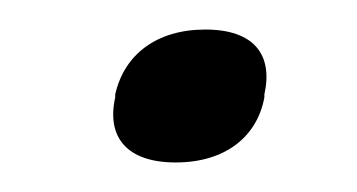

<svg xmlns="http://www.w3.org/2000/svg" viewBox="-20 -101 242 130"><path d="M58 -37V-35C52 -8 66 9 99 9C132 9 154 -8 159 -35V-37C165 -64 152 -81 119 -81C86 -81 64 -64 58 -37Z"/></svg>

Font: LT Wave Light
Style: Italic
Weight: 300
Designer: Daniel Lyons
Version: Version 2.5 (Glyphs App)